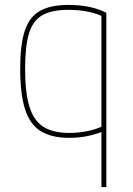

<svg xmlns="http://www.w3.org/2000/svg" viewBox="-20 -550 540 780"><path d="M392 210V-498L403 -480Q375 -495 338 -502.5Q301 -510 258 -510Q191 -510 152.5 -488.5Q114 -467 98 -415Q82 -363 82 -270Q82 -174 99.5 -117Q117 -60 156 -35Q195 -10 261 -10Q299 -10 335.5 -17.5Q372 -25 401 -39L410 -21Q382 -8 343.5 1Q305 10 261 10Q189 10 145 -17.5Q101 -45 81.5 -107Q62 -169 62 -270Q62 -368 80.5 -424.5Q99 -481 142 -505.5Q185 -530 258 -530Q350 -530 412 -498V210Z"/></svg>

Font: M PLUS 1 Code Thin
Style: Regular
Weight: 250
Designer: Coji Morishita
Foundry: UNDERFOREST DESIGN
Version: Version 1.002